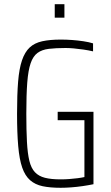

<svg xmlns="http://www.w3.org/2000/svg" viewBox="-20 -884 527 912"><path d="M268 8Q218 8 182.5 0.5Q147 -7 123 -28Q99 -49 85.5 -88Q72 -127 66.5 -190Q61 -253 61 -344Q61 -434 66 -496Q71 -558 84.5 -597.5Q98 -637 121 -658.5Q144 -680 180.5 -688Q217 -696 269 -696Q295 -696 322.5 -694Q350 -692 376.5 -688Q403 -684 422 -678V-640Q401 -645 377 -648.5Q353 -652 331 -654Q309 -656 292 -656Q245 -656 212 -652Q179 -648 158 -632.5Q137 -617 125.5 -583.5Q114 -550 109.5 -492Q105 -434 105 -344Q105 -265 108 -210Q111 -155 119.5 -120Q128 -85 146 -66Q164 -47 193.5 -39.5Q223 -32 268 -32Q288 -32 308.5 -33.5Q329 -35 348.5 -37.5Q368 -40 381 -43V-313H254V-353H424V-9Q400 -4 372.5 0Q345 4 318 6Q291 8 268 8ZM240 -800V-864H286V-800Z"/></svg>

Font: Saira Condensed ExtraLight
Style: Regular
Weight: 250
Width: 3
Designer: Hector Gatti with collaboration of the Omnibus-Type team
Foundry: Omnibus-Type
Version: Version 1.101